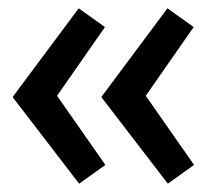

<svg xmlns="http://www.w3.org/2000/svg" viewBox="-20 -491 526 461"><path d="M383 -50 224 -257V-259L382 -471L445 -426L330 -261L446 -95ZM170 -50 11 -257V-259L169 -471L232 -426L117 -261L233 -95Z"/></svg>

Font: Mach
Style: Regular
Weight: 400
Version: Version 1.002